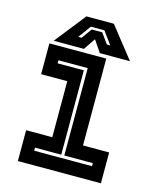

<svg xmlns="http://www.w3.org/2000/svg" viewBox="-106 -775 708 851"><g transform="rotate(15 247.5 -349.0)"><path d="M57 0V-141.5H177V-398.5H57V-540H318V-141.5H438V0ZM115 -63H380.5V-77H249.5V-478H115V-464H235.5V-77H115ZM184.5 -698H310.5L422.5 -556H284L247.5 -610L211 -556H72.5ZM215.5 -659 173 -601H188.5L222.5 -648H270.5L304.5 -601H320L277.5 -659Z"/></g></svg>

Font: Tourney
Style: Bold
Weight: 700
Designer: Tyler Finck
Foundry: Etcetera Type Co
Version: Version 1.015